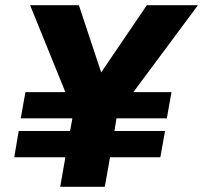

<svg xmlns="http://www.w3.org/2000/svg" viewBox="-20 -720 783 740"><path d="M546 -700 370 -441 284 -700H96L232 -365H78L60 -264H259L250 -215H52L35 -114H232L212 0H384L404 -114H598L616 -215H421L429 -264H623L641 -365H494L743 -700Z"/></svg>

Font: Jost* 700 Bold Italic
Style: Bold Italic
Weight: 700
Italic angle: -10°
Version: Version 3.200; ttfautohint (v0.97) -l 8 -r 50 -G 200 -x 14 -